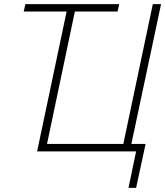

<svg xmlns="http://www.w3.org/2000/svg" viewBox="-20 -734 801 931"><path d="M603 177 640 0H160L303 -678H95L103 -714H558L550 -678H343L208 -36H578L721 -714H761L617 -36H686L640 177Z"/></svg>

Font: Noto Sans Disp ExtLt
Style: Italic
Weight: 200
Italic angle: -12°
Designer: Monotype Design Team
Foundry: Monotype Imaging Inc.
Version: Version 2.000;GOOG;noto-source:20170915:90ef993387c0